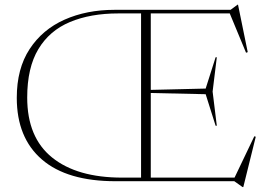

<svg xmlns="http://www.w3.org/2000/svg" viewBox="-20 -756 1110 801"><path d="M462 0Q260 0 155 -90.5Q50 -181 50 -348Q50 -469.5 103.5 -551.2Q157 -633 249.2 -674Q341.5 -715 457.5 -715H942L971 -736.5H973L1013.5 -538.5L1006.5 -536L938.5 -700H609V-381L838 -386.5L879.5 -517H884.5L867 -374L884.5 -231.5H879.5L838 -363L609 -368V-15H958.5L1041 -187.5L1047 -185.5L995 24.5H992L957.5 0ZM489.5 -15H568.5V-700H473.5Q357.5 -700 272 -664.2Q186.5 -628.5 140 -551Q93.5 -473.5 93.5 -349Q93.5 -182.5 197.5 -98.8Q301.5 -15 489.5 -15Z"/></svg>

Font: Newsreader Display ExtraLight
Style: Regular
Weight: 275
Designer: Hugues Gentile
Foundry: Production Type
Version: Version 1.001